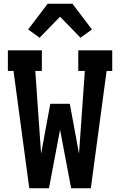

<svg xmlns="http://www.w3.org/2000/svg" viewBox="-20 -1003 640 1023"><path d="M136 0 52 -625H22V-735H203V-625H168L199 -184L248 -450H352L401 -184L432 -625H397V-735H578V-625H548L464 0H359L300 -312L241 0ZM191 -802 130 -846 234 -983H366L470 -846L409 -802L300 -914Z"/></svg>

Font: Iosevka HT Extrabold Extended
Style: Regular
Weight: 800
Width: 7
Monospace: yes
Designer: Belleve Invis
Foundry: Belleve Invis
Version: Version 32.3.0; ttfautohint (v1.8.4)